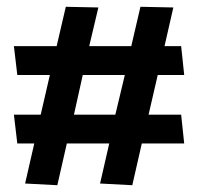

<svg xmlns="http://www.w3.org/2000/svg" viewBox="-20 -535 584 566"><path d="M491 -513 465 -399H514L523 -314H445L418 -197H514L523 -112H398L370 11L275 6L302 -112H177L149 11L54 6L81 -112H31L21 -197H100L127 -314H31L21 -399H147L174 -515L270 -513L243 -399H367L394 -515ZM224 -314 198 -197H320L348 -314Z"/></svg>

Font: Palanquin SemiBold
Style: Regular
Weight: 600
Designer: Pria Ravichandran
Version: Version 1.0.4